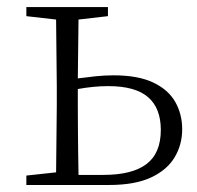

<svg xmlns="http://www.w3.org/2000/svg" viewBox="-20 -528 561 548"><path d="M55.2 0V-26.9L140.1 -36.1L142.1 -226.1V-283.2L140.1 -472.2L55.2 -481.9V-507.8H288.1V-481.9L204.1 -472.2L202.1 -304.2Q227.5 -307.6 252.9 -310.3Q278.3 -313 304.2 -313Q374 -313 417.2 -292.5Q460.4 -272 480.2 -237.1Q500 -202.1 500 -159.2Q500 -115.2 478.5 -79.1Q457 -43 411.1 -21.5Q365.2 0 291 0ZM202.1 -273.9V-226.1Q202.1 -197.3 202.4 -161.9Q202.6 -126.5 203.1 -91.6Q203.6 -56.6 204.1 -28.8H274.9Q357.4 -28.8 398.2 -59.8Q439 -90.8 439 -157.2Q439 -219.2 402.6 -250.7Q366.2 -282.2 289.1 -282.2Q267.1 -282.2 245.4 -280Q223.6 -277.8 202.1 -273.9Z"/></svg>

Font: Source Han Serif TW ExtraLight
Style: Regular
Weight: 250
Designer: Ryoko NISHIZUKA Ë•øÂ°öÊ∂ºÂ≠ê (kana & ideographs); Frank Grie√ühammer (Latin, Greek & Cyrillic); Wenlong ZHANG Âº†ÊñáÈæô 
Foundry: Adobe
Version: Version 2.003;hotconv 1.1.1;makeotfexe 2.6.0